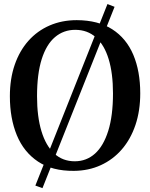

<svg xmlns="http://www.w3.org/2000/svg" viewBox="-20 -854 760 972"><path d="M524 -833.5 560 -819.5 195 98.5 159 85.5ZM354 11Q244.5 12 172.5 -36Q100.5 -84 65.2 -169.5Q30 -255 30 -366.5Q30 -455 54.5 -526Q79 -597 124 -647.5Q169 -698 231.2 -725Q293.5 -752 368.5 -752Q477 -751.5 548.2 -705.8Q619.5 -660 654.8 -576.8Q690 -493.5 690 -381.5Q690 -293.5 665.8 -221.5Q641.5 -149.5 596.8 -97.8Q552 -46 490.2 -17.8Q428.5 10.5 354 11ZM358.5 -37.5Q417.5 -37.5 460.8 -76.2Q504 -115 528 -191.5Q552 -268 552 -381Q552 -483 530 -555Q508 -627 465.2 -665Q422.5 -703 361 -703Q302 -703 258.5 -666.2Q215 -629.5 191.2 -554.8Q167.5 -480 167.5 -366.5Q167.5 -263.5 189.8 -190Q212 -116.5 254.5 -77Q297 -37.5 358.5 -37.5Z"/></svg>

Font: Merriweather 48pt SemiBold
Style: Regular
Weight: 600
Version: Version 2.100